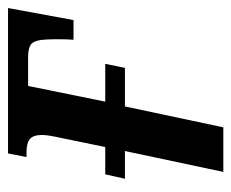

<svg xmlns="http://www.w3.org/2000/svg" viewBox="-69 -507 576 478"><g transform="rotate(-90 219.0 -268.0)"><path d="M82 -245H13L24 -294H92L114 -401Q122 -437 122 -451Q122 -473 112 -481.5Q102 -490 79 -490H67L76 -536H438L408 -373H359L360 -390Q361 -434 358.5 -453.5Q356 -473 346.5 -479.5Q337 -486 316 -486H244L205 -294H299L289 -245H193L141 0H30Z"/></g></svg>

Font: Noto Serif CondSemiBold
Style: Italic
Weight: 600
Width: 3
Italic angle: -12°
Designer: Monotype Design Team
Foundry: Monotype Imaging Inc.
Version: Version 1.001